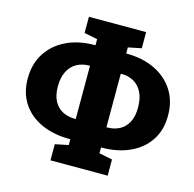

<svg xmlns="http://www.w3.org/2000/svg" viewBox="-114 -871 1044 1032"><g transform="rotate(15 408.0 -355.5)"><path d="M255.4 43.9V-45.9L329.1 -61V-93.3H325.7Q235.8 -93.3 167.7 -124Q99.6 -154.8 61.5 -212.4Q23.4 -270 23.4 -350.1Q23.4 -431.6 61.8 -491.2Q100.1 -550.8 168 -583.5Q235.8 -616.2 325.7 -616.2H329.1V-649.9L255.4 -665V-754.9H573.7V-665L500 -649.9V-616.2H501.5Q591.3 -616.2 659.2 -583.7Q727.1 -551.3 765.4 -491.9Q803.7 -432.6 803.7 -351.1Q803.7 -271 765.4 -213.1Q727.1 -155.3 658.9 -124.3Q590.8 -93.3 501.5 -93.3H500V-61L573.7 -45.9V43.9ZM325.7 -205.6H329.1V-502H325.7Q286.1 -502 255.9 -485.1Q225.6 -468.3 208.3 -434.6Q190.9 -400.9 190.9 -350.1Q190.9 -300.8 208.3 -268.8Q225.6 -236.8 255.9 -221.2Q286.1 -205.6 325.7 -205.6ZM500 -205.6H502.4Q542 -205.6 572.3 -221.4Q602.5 -237.3 619.6 -269.8Q636.7 -302.2 636.7 -351.1Q636.7 -402.8 619.6 -436.5Q602.5 -470.2 572.3 -487.1Q542 -503.9 502.4 -503.9L500 -502Z"/></g></svg>

Font: Roboto Slab LO Black
Style: Regular
Weight: 900
Designer: Google
Version: Version 2.000